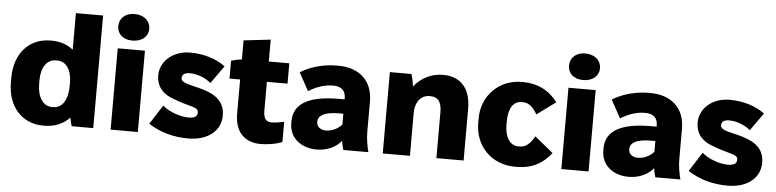

<svg xmlns="http://www.w3.org/2000/svg" viewBox="-46 -979 4945 1223"><g transform="rotate(5 2427.0 -367.0)"><path d="M253 12H261C327 12 383 -12 422 -54C425 -35 430 -14 435 0H573V-720H399V-486C362 -516 315 -532 261 -532H253C117 -532 25 -429 25 -276V-244C25 -91 117 12 253 12ZM298 -111C242 -111 205 -166 205 -253V-275C205 -357 242 -409 298 -409H308C364 -409 400 -357 400 -275V-253C400 -166 364 -111 308 -111Z M772 -577C833 -577 873 -611 873 -661C873 -712 832 -747 772 -747C714 -747 675 -712 675 -661C675 -611 713 -577 772 -577ZM684 0H858V-520H684Z M1181 13C1306 13 1388 -53 1388 -152C1388 -261 1297 -294 1219 -314C1158 -330 1106 -335 1106 -367C1106 -391 1125 -402 1156 -402C1202 -402 1256 -382 1291 -351L1372 -465C1313 -508 1236 -533 1147 -533C1032 -533 956 -457 956 -372C956 -291 1006 -252 1063 -231C1179 -186 1228 -195 1228 -156C1228 -132 1208 -120 1172 -120C1117 -120 1042 -147 1005 -182L926 -59C998 -12 1082 13 1181 13Z M1644 8C1684 8 1743 0 1781 -17V-146C1762 -142 1725 -135 1702 -135C1667 -135 1649 -154 1649 -205V-390H1781V-520H1650V-660L1478 -640V-518C1455 -516 1428 -510 1410 -504V-390H1478V-172C1478 -47 1548 8 1644 8Z M2002 12C2066 12 2125 -14 2159 -57C2162 -36 2167 -16 2172 0H2332C2321 -45 2314 -84 2314 -130V-322C2314 -455 2229 -532 2093 -532H2082C2000 -532 1914 -508 1852 -469L1915 -354C1972 -389 2023 -403 2070 -403H2074C2127 -403 2152 -375 2152 -331V-322H2117C1920 -322 1827 -265 1827 -154V-141C1827 -49 1900 12 2002 12ZM2050 -114C2015 -114 1991 -134 1991 -161V-166C1991 -207 2036 -230 2124 -230H2152V-161C2124 -130 2086 -114 2050 -114Z M2424 0H2598V-275C2598 -343 2634 -390 2690 -390H2694C2743 -390 2767 -360 2767 -294V0H2941V-333C2941 -459 2876 -532 2766 -532H2762C2688 -532 2622 -497 2578 -441C2577 -464 2569 -499 2562 -520H2424Z M3272 11H3281C3376 11 3448 -26 3501 -97L3383 -193C3355 -143 3326 -120 3290 -120H3281C3228 -120 3193 -169 3193 -252V-268C3193 -357 3224 -403 3278 -403H3283C3320 -403 3347 -384 3377 -333L3497 -421C3443 -493 3367 -531 3276 -531H3267C3123 -531 3013 -422 3013 -276V-247C3013 -99 3119 11 3272 11Z M3654 -577C3715 -577 3755 -611 3755 -661C3755 -712 3714 -747 3654 -747C3596 -747 3557 -712 3557 -661C3557 -611 3595 -577 3654 -577ZM3566 0H3740V-520H3566Z M3997 12C4061 12 4120 -14 4154 -57C4157 -36 4162 -16 4167 0H4327C4316 -45 4309 -84 4309 -130V-322C4309 -455 4224 -532 4088 -532H4077C3995 -532 3909 -508 3847 -469L3910 -354C3967 -389 4018 -403 4065 -403H4069C4122 -403 4147 -375 4147 -331V-322H4112C3915 -322 3822 -265 3822 -154V-141C3822 -49 3895 12 3997 12ZM4045 -114C4010 -114 3986 -134 3986 -161V-166C3986 -207 4031 -230 4119 -230H4147V-161C4119 -130 4081 -114 4045 -114Z M4630 13C4755 13 4837 -53 4837 -152C4837 -261 4746 -294 4668 -314C4607 -330 4555 -335 4555 -367C4555 -391 4574 -402 4605 -402C4651 -402 4705 -382 4740 -351L4821 -465C4762 -508 4685 -533 4596 -533C4481 -533 4405 -457 4405 -372C4405 -291 4455 -252 4512 -231C4628 -186 4677 -195 4677 -156C4677 -132 4657 -120 4621 -120C4566 -120 4491 -147 4454 -182L4375 -59C4447 -12 4531 13 4630 13Z"/></g></svg>

Font: Fixel Text ExtraBold
Style: Regular
Weight: 800
Width: 4
Designer: AlfaBravo + MacPaw
Foundry: Kyrylo Tkachov, Marchela Mozhyna, Serhii Makarenko, Maria Weinstein, Zakhar Kryvoshyya
Version: Version 1.211